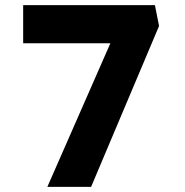

<svg xmlns="http://www.w3.org/2000/svg" viewBox="-20 -726 717 746"><path d="M164 0 444 -638 492 -558H70V-706H582L598 -625L334 0Z"/></svg>

Font: Lexend Tera
Style: Bold
Weight: 700
Designer: Bonnie Shaver-Troup, Thomas Jockin
Foundry: Lexend
Version: Version 1.007